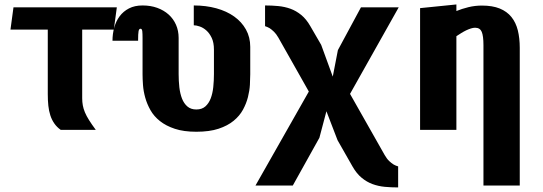

<svg xmlns="http://www.w3.org/2000/svg" viewBox="-20 -583 2440 862"><path d="M349 -450V-142Q349 -125 351.8 -110Q354.5 -95 361.2 -78.8Q368 -62.5 379.8 -43.8Q391.5 -25 410 0H252.5Q235 -12.5 223.8 -28.8Q212.5 -45 206 -65Q199.5 -85 197 -108.5Q194.5 -132 194.5 -160V-450H27L40.5 -550H504.5L491 -450Z M782 -250.5Q782 -219.5 785.2 -191Q788.5 -162.5 797.2 -140.2Q806 -118 821.5 -104.8Q837 -91.5 861.5 -91.5Q886.5 -91.5 902 -105.2Q917.5 -119 926 -141.2Q934.5 -163.5 937.5 -192Q940.5 -220.5 940.5 -250.5V-360Q940.5 -392 930.5 -413Q920.5 -434 906.2 -446.5Q892 -459 876.5 -464.2Q861 -469.5 850 -469.5V-558.5Q904.5 -558.5 951 -545.8Q997.5 -533 1031.2 -509Q1065 -485 1084.2 -450.5Q1103.5 -416 1103.5 -372.5V-249.5Q1103.5 -229.5 1102 -202.8Q1100.5 -176 1093.2 -147.2Q1086 -118.5 1071 -90.8Q1056 -63 1029 -40.8Q1002 -18.5 961.2 -5Q920.5 8.5 861.5 8.5Q804.5 8.5 764.8 -4.8Q725 -18 698 -39.5Q671 -61 655.5 -88.5Q640 -116 632 -144.8Q624 -173.5 622 -201Q620 -228.5 620 -249.5V-412.5Q620 -431.5 618.8 -442.8Q617.5 -454 611 -454Q608 -454 605.8 -451.8Q603.5 -449.5 602.2 -443.5Q601 -437.5 600.5 -427Q600 -416.5 600 -400H485Q485 -430.5 492.8 -459Q500.5 -487.5 517 -509.8Q533.5 -532 559 -545.2Q584.5 -558.5 620 -558.5Q656 -558.5 685.8 -547.8Q715.5 -537 737 -517.8Q758.5 -498.5 770.2 -471.8Q782 -445 782 -412.5Z M1422 -381.5 1474 -239 1497 -358 1600.5 -550H1770L1551.5 -161.5L1707 113Q1717 130.5 1727.5 140.2Q1738 150 1747 155.5Q1757.5 161.5 1767.5 164V258.5Q1736.5 258.5 1707.5 255.8Q1678.5 253 1652.5 243.5Q1626.5 234 1603.8 215.2Q1581 196.5 1563 165L1495.5 46.5L1445.5 -83.5L1414 35.5L1294.5 250H1127L1366.5 -172L1229.5 -414.5Q1220 -431 1209.5 -441Q1199 -451 1190.5 -456.5Q1180 -462.5 1170 -465.5V-558.5Q1200.5 -558.5 1229.2 -555.8Q1258 -553 1283.8 -543.8Q1309.5 -534.5 1332.2 -516Q1355 -497.5 1373 -466Z M2029 0H1866V-546.5L2029 -563V-533.5Q2053.5 -543.5 2083 -550.8Q2112.5 -558 2143.5 -558Q2191 -558 2223.5 -544.8Q2256 -531.5 2276 -506.8Q2296 -482 2304.8 -446.8Q2313.5 -411.5 2313.5 -368V250H2150.5V-380.5Q2150.5 -421.5 2142.8 -440Q2135 -458.5 2113 -458.5Q2104.5 -458.5 2094.2 -455.2Q2084 -452 2073 -446.8Q2062 -441.5 2050.8 -434.5Q2039.5 -427.5 2029 -420.5Z"/></svg>

Font: B612
Style: Bold
Weight: 700
Designer: Nicolas Chauveau, Thomas Paillot, Jonathan Favre-Lamarine, Jean-Luc Vinot
Foundry: AIRBUS
Version: Version 1.008